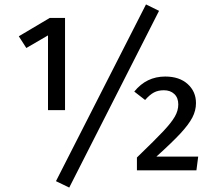

<svg xmlns="http://www.w3.org/2000/svg" viewBox="-20 -770 972 868"><path d="M274 -272H197V-610L99 -553L65 -606L205 -689H274ZM699 -721 293 78 233 49 640 -750ZM866 -304Q866 -270 849.5 -238.5Q833 -207 796 -167Q759 -127 687 -62H876L868 0H599V-58Q683 -139 719 -177.5Q755 -216 770.5 -243Q786 -270 786 -298Q786 -328 768 -345Q750 -362 721 -362Q695 -362 676 -352Q657 -342 636 -318L587 -356Q642 -424 727 -424Q791 -424 828.5 -390Q866 -356 866 -304Z"/></svg>

Font: Statis Sans
Style: Regular
Weight: 400
Designer: bBox Type GmbH
Foundry: bBox Type GmbH
Version: Version 1.000